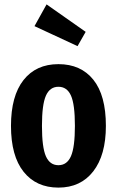

<svg xmlns="http://www.w3.org/2000/svg" viewBox="-20 -838 532 874"><path d="M462 -265Q462 -132 404.5 -58Q347 16 246 16Q145 16 87.5 -56Q30 -128 30 -265Q30 -401 87 -473.5Q144 -546 246 -546Q348 -546 405 -475Q462 -404 462 -265ZM171 -265Q171 -167 189 -126.5Q207 -86 246 -86Q285 -86 303 -127Q321 -168 321 -265Q321 -363 303 -403Q285 -443 246 -443Q207 -443 189 -402.5Q171 -362 171 -265ZM192 -818 370 -693 333 -628 137 -719Z"/></svg>

Font: Fira Sans Extra Condensed SemiBold
Style: Regular
Weight: 600
Width: 1
Designer: Carrois Corporate & Edenspiekermann AG
Foundry: Carrois Corporate GbR & Edenspiekermann AG
Version: Version 4.203